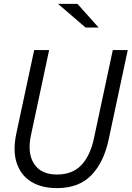

<svg xmlns="http://www.w3.org/2000/svg" viewBox="-20 -958 678 989"><path d="M273 11Q195 11 141.5 -21.5Q88 -54 66.5 -117Q45 -180 64 -270L156 -700H233L139 -259Q120 -168 156 -113.5Q192 -59 273 -59Q353 -59 399 -107.5Q445 -156 464 -246L561 -700H638L539 -236Q514 -121 450 -55Q386 11 273 11ZM421 -816 279 -938H379L488 -816Z"/></svg>

Font: Red Hat Mono
Style: Italic
Weight: 300
Italic angle: -12°
Monospace: yes
Designer: Pentagram, MCKL
Foundry: Pentagram, MCKL
Version: Version 1.023